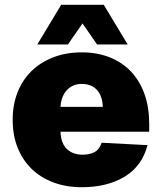

<svg xmlns="http://www.w3.org/2000/svg" viewBox="-20 -771 677 803"><path d="M322 12Q257 12 203.5 -8Q150 -28 112 -65Q74 -102 53.5 -154Q33 -206 33 -270Q33 -333 53.5 -385Q74 -437 112 -474Q150 -511 203.5 -531.5Q257 -552 322 -552Q387 -552 439.5 -531Q492 -510 528.5 -471Q565 -432 584.5 -377Q604 -322 604 -254V-220H233Q235 -171 260 -147.5Q285 -124 326 -124Q355 -124 375.5 -135Q396 -146 405 -174L597 -164Q574 -76 501 -32Q428 12 322 12ZM410 -324Q408 -372 384.5 -396Q361 -420 322 -420Q284 -420 260 -394.5Q236 -369 233 -324ZM136 -585 236 -751H414L514 -585H386L325 -673L264 -585Z"/></svg>

Font: Geist Black
Style: Regular
Weight: 400
Designer: Basement.studio, Andrés Briganti, Mateo Zaragoza
Foundry: Basement.studio, Vercel, Andrés Briganti, Guido Ferreyra, Mateo Zaragoza
Version: Version 1.401